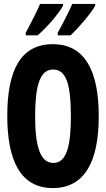

<svg xmlns="http://www.w3.org/2000/svg" viewBox="-20 -950 540 978"><path d="M274 -783V-770H340C380 -808 443 -881 465 -921V-930H348C337 -904 308 -844 274 -783ZM111 -783V-770H172C222 -814 278 -879 301 -921V-930H184C173 -903 145 -846 111 -783ZM249 8C413 8 483 -130 483 -358C483 -588 413 -725 249 -725C84 -725 17 -590 17 -360C17 -130 86 8 249 8ZM252 -120C182 -120 159 -212 159 -359C159 -507 181 -596 251 -596C319 -596 341 -515 341 -358C341 -214 322 -120 252 -120Z"/></svg>

Font: Noto Sans Mono ExtraCondensed ExtraBold
Style: Regular
Weight: 800
Width: 2
Designer: Monotype Design Team
Foundry: Monotype Imaging Inc.
Version: Version 2.014